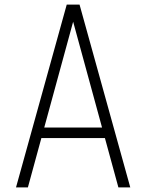

<svg xmlns="http://www.w3.org/2000/svg" viewBox="-20 -820 640 840"><path d="M50 0 272 -800H328L550 0H498L300 -725L102 0ZM140 -216 152 -262H448L460 -216Z"/></svg>

Font: Victor Mono Thin Thin
Style: Regular
Weight: 250
Monospace: yes
Version: Version 1.561;gftools[0.9.30]